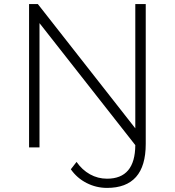

<svg xmlns="http://www.w3.org/2000/svg" viewBox="-20 -720 854 938"><path d="M122 0V-700H165L641 -93V-700H692V-17Q692 91 644.5 144.5Q597 198 503 198Q450 198 403 174Q356 150 326 107L354 71Q381 110 419.5 131.5Q458 153 503 153Q640 153 641 -11L173 -607V0Z"/></svg>

Font: Montserrat Z Light
Style: Regular
Weight: 300
Designer: Julieta Ulanovsky
Foundry: Julieta Ulanovsky
Version: Version 8.000